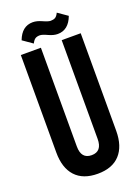

<svg xmlns="http://www.w3.org/2000/svg" viewBox="-159 -910 716 987"><g transform="rotate(-20 199.0 -416.5)"><path d="M35.2 -700.2H145V-160.2Q145 -91.8 202.1 -91.8Q258.8 -91.8 258.8 -160.2V-700.2H362.8V-167Q362.8 -82.5 321 -36.9Q279.3 8.8 199.2 8.8Q119.1 8.8 77.1 -36.9Q35.2 -82.5 35.2 -167ZM240.2 -813Q255.4 -813 265.1 -818.6Q274.9 -824.2 283.2 -841.8L335.9 -805.2Q310.5 -736.8 251 -736.8Q228.5 -736.8 201.4 -749.5Q174.3 -762.2 161.1 -762.2Q146 -762.2 136.5 -756.3Q127 -750.5 118.2 -732.9L64.9 -770Q90.3 -837.9 149.9 -837.9Q172.4 -837.9 199.7 -825.4Q227.1 -813 240.2 -813Z"/></g></svg>

Font: VL Bebas Neue Bold
Style: Regular
Weight: 700
Designer: Ryoichi Tsunekawa
Foundry: Ryoichi Tsunekawa
Version: Version 1.300